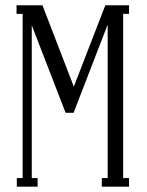

<svg xmlns="http://www.w3.org/2000/svg" viewBox="-20 -700 551 720"><path d="M375 -680.2H463.9V-647.9H441.9V-32.2H463.9V0H361.8V-32.2H383.8V-607.9L255.9 -276.9H226.1L99.1 -605V-32.2H121.1V0H43V-32.2H64.9V-647.9H42V-680.2H139.2L256.8 -375Z"/></svg>

Font: Margherita Light
Style: Regular
Weight: 300
Designer: James Puckett
Foundry: Dunwich Type Founders
Version: Version 1.008;hotconv 1.0.109;makeotfexe 2.5.65596